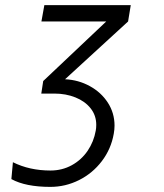

<svg xmlns="http://www.w3.org/2000/svg" viewBox="-20 -570 640 751"><path d="M24.5 130.5 30.5 64.5Q95.5 97 177.5 97Q223 97 260.8 76.2Q298.5 55.5 322.8 19.8Q347 -16 354.5 -59Q356.5 -69 356.5 -81.5Q356.5 -118.5 334.5 -146.2Q312.5 -174 275 -189Q237.5 -204 192.5 -204H141.5L149 -253L395.5 -486H142L153.5 -550H491.5L481 -486L234.5 -260Q287 -257.5 331.2 -233.2Q375.5 -209 401.8 -168.5Q428 -128 428 -78.5Q428 -63.5 425 -47Q414.5 13 378.2 60.5Q342 108 289 134.5Q236 161 177 161Q80 161 24.5 130.5Z"/></svg>

Font: JuliaMono Medium
Style: Italic
Weight: 500
Italic angle: -9°
Monospace: yes
Designer: cormullion
Foundry: corm
Version: Version 0.054; ttfautohint (v1.8.4)